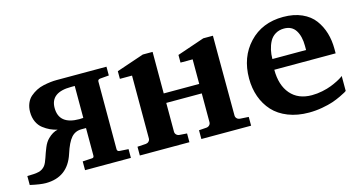

<svg xmlns="http://www.w3.org/2000/svg" viewBox="-63 -740 1854 992"><g transform="rotate(-15 864.0 -244.0)"><path d="M-2 0V-47.9Q38.6 -47.9 59.6 -53Q80.6 -58.1 94.2 -75.2Q104 -88.4 112.5 -114.7Q121.1 -141.1 131.6 -166.7Q142.1 -192.4 158.2 -208Q183.1 -232.9 210.9 -238.8Q190.4 -243.7 172.9 -251.7Q155.3 -259.8 137 -273.7Q118.7 -287.6 107.9 -310.8Q97.2 -334 97.2 -363.8Q97.2 -389.2 106 -409.9Q114.7 -430.7 129.9 -443.6Q145 -456.5 162.8 -465.8Q180.7 -475.1 201.4 -479.5Q222.2 -483.9 239 -485.8Q255.9 -487.8 272 -487.8H539.1V-440.9L492.2 -437Q479 -435.5 479 -424.8V-62Q479 -57.1 482.4 -53.5Q485.8 -49.8 492.2 -49.8Q524.9 -47.9 539.1 -46.9V0H293.9V-46.9L344.2 -49.8Q355 -49.8 355 -62V-209H331.1Q297.4 -209 275.9 -184.8Q254.4 -160.6 235.8 -102.1Q198.7 12.2 81.1 12.2Q52.7 12.2 -2 0ZM225.1 -351.1Q225.1 -262.2 334 -262.2Q335 -262.2 342.3 -262.7Q349.6 -263.2 355 -263.2V-434.1H335Q225.1 -434.1 225.1 -351.1Z M1111.8 -500V-409.2L1112.8 -73.2Q1112.8 -64 1119.1 -57.4Q1125.5 -50.8 1134.8 -49.8L1182.1 -46.9V0H916V-46.9L957 -49.8Q966.3 -50.8 972.7 -57.4Q979 -64 979 -73.2V-227.1H789.1V-73.2Q789.1 -64 795.4 -57.4Q801.8 -50.8 811 -49.8L852.1 -46.9V0H586.9V-46.9L632.8 -49.8Q642.1 -50.8 648.4 -57.4Q654.8 -64 654.8 -73.2V-409.2H589.8V-450.2L736.8 -500H789.1V-409.2V-277.8H979V-409.2H914.1V-450.2L1060.1 -500Z M1700.7 -46.9Q1697.3 -44.4 1690.9 -40.5Q1684.6 -36.6 1663.1 -26.4Q1641.6 -16.1 1618.7 -8.3Q1595.7 -0.5 1560.5 5.9Q1525.4 12.2 1489.7 12.2Q1427.7 12.2 1378.7 -7.1Q1329.6 -26.4 1298.3 -60.5Q1267.1 -94.7 1251 -139.9Q1234.9 -185.1 1234.9 -237.8Q1234.9 -352.1 1304.4 -426Q1374 -500 1486.8 -500Q1543.5 -500 1586.2 -481Q1628.9 -461.9 1653.1 -429.2Q1677.2 -396.5 1689 -356.9Q1700.7 -317.4 1700.7 -272V-248H1372.6Q1372.6 -165.5 1413.1 -118.2Q1453.6 -70.8 1526.9 -70.8Q1555.2 -70.8 1583.5 -76.7Q1611.8 -82.5 1632.1 -90.6Q1652.3 -98.6 1668.5 -106.9Q1684.6 -115.2 1692.9 -121.1L1700.7 -127ZM1557.6 -304.2V-326.2Q1557.6 -377.9 1537.6 -409.4Q1517.6 -440.9 1475.6 -440.9Q1449.2 -440.9 1429.2 -428.7Q1409.2 -416.5 1398.4 -396Q1387.7 -375.5 1382.6 -352.5Q1377.4 -329.6 1377.4 -304.2Z"/></g></svg>

Font: Veleka
Style: Bold
Weight: 700
Designer: Stefan Peev, Context Ltd, 2016; SIL International, 1997-2014.
Foundry: Stefan Peev, Context Ltd, 2016
Version: Version 1.000